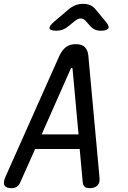

<svg xmlns="http://www.w3.org/2000/svg" viewBox="-45 -970 665 1000"><path d="M386 -19 370 -194H138L60 -19Q54 -5 43 2.5Q32 10 13 10Q-13 10 -21.5 -4.5Q-30 -19 -17 -48L265 -681Q279 -710 299 -725Q319 -740 350 -740Q381 -740 396.5 -725Q412 -710 415 -681L473 -48Q477 -19 463 -4.5Q449 10 423 10Q404 10 396 2.5Q388 -5 386 -19ZM364 -270 333 -611Q332 -617 328.5 -617Q325 -617 323 -611L172 -270ZM250 -810Q216 -810 213 -822Q210 -834 238 -858L312 -921Q330 -936 348.5 -943Q367 -950 388 -950Q409 -950 425 -943Q441 -936 453 -921L506 -857Q526 -834 519 -822Q512 -810 479 -810Q462 -810 449 -816Q436 -822 426 -833L402 -860Q390 -874 375.5 -874Q361 -874 344 -860L312 -834Q298 -822 282.5 -816Q267 -810 250 -810Z"/></svg>

Font: Maple Mono Normal NL
Style: Italic
Weight: 400
Italic angle: -10°
Monospace: yes
Designer: subframe7536
Version: Version 7.000